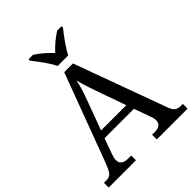

<svg xmlns="http://www.w3.org/2000/svg" viewBox="-254 -1072 1213 1213"><g transform="rotate(-45 352.5 -465.5)"><path d="M202.1 -238.8 164.1 -133.8Q159.7 -122.1 157.2 -110.6Q154.8 -99.1 154.8 -90.8Q154.8 -65.4 171.1 -53.7Q187.5 -42 221.2 -42H244.1V0H0V-42H19Q33.7 -42 43.9 -45.2Q54.2 -48.3 62.5 -57.1Q70.8 -65.9 78.4 -81.1Q85.9 -96.2 95.2 -120.1L316.9 -713.9H395L621.1 -95.2Q627 -79.6 633.1 -69.3Q639.2 -59.1 647.5 -53Q655.8 -46.9 666.5 -44.4Q677.2 -42 691.9 -42H705.1V0H430.2V-42H453.1Q513.2 -42 513.2 -89.8Q513.2 -98.1 511 -106.9Q508.8 -115.7 504.9 -127L464.8 -238.8ZM384.8 -463.9Q369.1 -508.3 356.2 -547.1Q343.3 -585.9 335 -622.1Q331.5 -604 326.9 -587.2Q322.3 -570.3 316.9 -552.7Q311.5 -535.2 304.7 -515.9Q297.9 -496.6 289.1 -473.1L221.2 -289.1H446.8ZM215.3 -931.2H254.4Q268.6 -922.4 283 -911.6Q297.4 -900.9 311.3 -888.9Q325.2 -877 338.1 -864.5Q351.1 -852.1 362.3 -839.8Q373.5 -852.1 386.5 -864.5Q399.4 -877 413.6 -888.9Q427.7 -900.9 442.4 -911.6Q457 -922.4 471.2 -931.2H510.3V-918Q498.5 -903.8 484.4 -885.3Q470.2 -866.7 456.3 -846.9Q442.4 -827.1 430.2 -807.6Q418 -788.1 410.2 -771H315.4Q307.6 -788.1 295.4 -807.6Q283.2 -827.1 269.3 -846.9Q255.4 -866.7 241.2 -885.3Q227.1 -903.8 215.3 -918Z"/></g></svg>

Font: Droid Serif
Style: Regular
Weight: 400
Designer: Monotype Design team
Foundry: Monotype Imaging Inc.
Version: Version 1.03